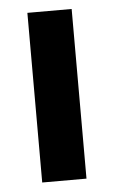

<svg xmlns="http://www.w3.org/2000/svg" viewBox="-43 -521 327 553"><g transform="rotate(-5 121.0 -245.0)"><path d="M57 0V-490.5H185V0Z"/></g></svg>

Font: Anek Latin Medium SemiBold
Style: Regular
Weight: 600
Version: Version 1.003